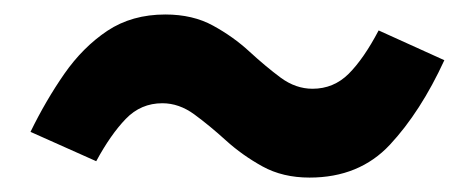

<svg xmlns="http://www.w3.org/2000/svg" viewBox="-20 -461 655 265"><path d="M208.2 -441Q246.2 -441 274.1 -425.6Q302.1 -410.3 324.4 -389.7Q346.7 -369.2 367.4 -353.8Q388.2 -338.5 411.3 -338.5Q440.5 -338.5 461.3 -359.2Q482.1 -380 502.6 -419L593.3 -377.9Q560.5 -306.7 518.2 -261.3Q475.9 -215.9 407.2 -215.9Q370.3 -215.9 342.3 -231.3Q314.4 -246.7 291.8 -267.2Q269.2 -287.7 248.2 -303.1Q227.2 -318.5 204.1 -318.5Q174.4 -318.5 153.6 -296.9Q132.8 -275.4 112.8 -238.5L22.1 -279Q43.1 -322.1 68.7 -359Q94.4 -395.9 128.2 -418.5Q162.1 -441 208.2 -441Z"/></svg>

Font: FiraCode Nerd Font
Style: Bold
Weight: 700
Designer: Carrois Corporate, Edenspiekermann AG, Nikita Prokopov
Foundry: Carrois Corporate, Edenspiekermann AG, Nikita Prokopov
Version: Version 6.002;Nerd Fonts 2.1.0